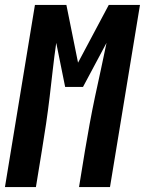

<svg xmlns="http://www.w3.org/2000/svg" viewBox="-38 -755 585 775"><path d="M-18 0 103 -735H230L277 -502L401 -735H527L406 0H281L305 -147Q314 -201 324 -255.5Q334 -310 345.5 -364.5Q357 -419 369 -473Q381 -527 392 -582L297 -404H225L189 -582Q181 -527 175 -473Q169 -419 162.5 -364.5Q156 -310 148 -255.5Q140 -201 131 -147L107 0Z"/></svg>

Font: Iosevka SS04 Extrabold
Style: Italic
Weight: 800
Italic angle: -9°
Monospace: yes
Designer: Belleve Invis
Foundry: Belleve Invis
Version: Version 19.0.0; ttfautohint (v1.8.4)